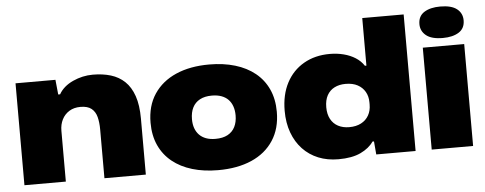

<svg xmlns="http://www.w3.org/2000/svg" viewBox="-50 -882 2581 1021"><g transform="rotate(-5 1240.5 -372.0)"><path d="M43 0V-544H256L264 -465H274Q298 -507 349.5 -530.5Q401 -554 456 -554Q509 -554 552 -541Q595 -528 626 -498.5Q657 -469 674 -420Q691 -371 691 -299V0H470V-260Q470 -298 462.5 -327Q455 -356 434.5 -372.5Q414 -389 376 -389Q341 -389 316 -373.5Q291 -358 277.5 -331.5Q264 -305 264 -271V0Z M1077 10Q1001 10 939 -8.5Q877 -27 832.5 -63Q788 -99 764 -151.5Q740 -204 740 -272Q740 -362 782 -425Q824 -488 899.5 -521Q975 -554 1077 -554Q1153 -554 1215 -535.5Q1277 -517 1321.5 -481Q1366 -445 1390 -392.5Q1414 -340 1414 -272Q1414 -183 1372.5 -119.5Q1331 -56 1255.5 -23Q1180 10 1077 10ZM1077 -157Q1116 -157 1142 -171Q1168 -185 1181 -211Q1194 -237 1194 -272Q1194 -299 1186.5 -320.5Q1179 -342 1164.5 -357Q1150 -372 1128 -380Q1106 -388 1077 -388Q1039 -388 1013 -374Q987 -360 974 -334Q961 -308 961 -272Q961 -245 968.5 -224Q976 -203 990.5 -188Q1005 -173 1026.5 -165Q1048 -157 1077 -157Z M1719 8Q1660 8 1612 -11.5Q1564 -31 1529 -68Q1494 -105 1475 -157Q1456 -209 1456 -273Q1456 -359 1489 -422Q1522 -485 1582 -519.5Q1642 -554 1721 -554Q1760 -554 1795 -545Q1830 -536 1857.5 -518.5Q1885 -501 1902 -475H1910V-729H2131V0H1921L1915 -70H1907Q1884 -36 1838 -14Q1792 8 1719 8ZM1791 -157Q1828 -157 1854.5 -171Q1881 -185 1895 -210Q1909 -235 1909 -267V-279Q1909 -311 1895 -335.5Q1881 -360 1855 -374Q1829 -388 1791 -388Q1757 -388 1731.5 -375Q1706 -362 1692 -336.5Q1678 -311 1678 -273Q1678 -236 1692 -210Q1706 -184 1731.5 -170.5Q1757 -157 1791 -157Z M2217 0V-544H2438V0ZM2328 -586Q2268 -586 2239 -609.5Q2210 -633 2210 -670Q2210 -713 2242.5 -733.5Q2275 -754 2328 -754Q2388 -754 2417 -731Q2446 -708 2446 -670Q2446 -627 2413.5 -606.5Q2381 -586 2328 -586Z"/></g></svg>

Font: Mona Sans Expanded Black
Style: Regular
Weight: 900
Width: 7
Designer: Deni Anggara
Foundry: GitHub
Version: Version 2.000